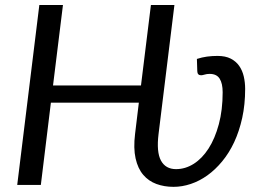

<svg xmlns="http://www.w3.org/2000/svg" viewBox="-20 -736 1026 764"><path d="M611 -203.5Q602 -131 620.5 -97Q639 -63 680.5 -63Q717.5 -63 751 -84.2Q784.5 -105.5 810 -145.2Q835.5 -185 850.8 -241.8Q866 -298.5 866 -369Q866 -404 854 -423Q842 -442 814 -442Q803 -442 794.2 -439.2Q785.5 -436.5 780 -436.5Q765.5 -436.5 765 -453L763.5 -501.5Q783.5 -508 803.8 -510.8Q824 -513.5 845.5 -513.5Q877 -513.5 898 -502.8Q919 -492 931.8 -473.8Q944.5 -455.5 950 -431.8Q955.5 -408 955.5 -382Q955.5 -320 943.8 -266.8Q932 -213.5 911.8 -170.2Q891.5 -127 864 -93.8Q836.5 -60.5 805 -38Q773.5 -15.5 739 -4Q704.5 7.5 670.5 7.5Q633.5 7.5 602.2 -4Q571 -15.5 549.8 -40.5Q528.5 -65.5 519.5 -105.8Q510.5 -146 517.5 -203.5L532.5 -327.5H182.5L142.5 0H48.5L136.5 -716H230.5L191 -396H541L580.5 -716H674Z"/></svg>

Font: Lato
Style: Italic
Weight: 400
Italic angle: -7°
Designer: Lukasz Dziedzic
Foundry: tyPoland Lukasz Dziedzic
Version: Version 2.007; 2014-02-27